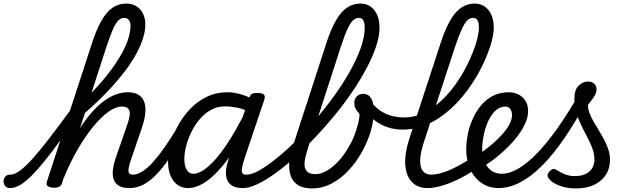

<svg xmlns="http://www.w3.org/2000/svg" viewBox="-216 -1035 3574 1074"><path d="M-159 17Q-178 17 -187 5.5Q-196 -6 -196 -20.5Q-196 -35 -187 -46.5Q-178 -58 -159 -58Q-137 -58 -108.5 -77.5Q-80 -97 -40 -140.5Q0 -184 55 -255Q110 -326 185 -429Q197 -445 210.5 -442Q224 -439 229.5 -425Q235 -411 223 -394Q141 -274 80.5 -194.5Q20 -115 -23.5 -68.5Q-67 -22 -99.5 -2.5Q-132 17 -159 17ZM509 17Q465 17 443.5 0.5Q422 -16 417 -41.5Q412 -67 417 -95.5Q422 -124 430 -148L498 -344Q507 -370 509.5 -391.5Q512 -413 502.5 -426Q493 -439 465 -439Q431 -439 389.5 -409Q348 -379 304 -325Q260 -271 217.5 -197.5Q175 -124 139 -36L134 -126Q172 -219 215 -291.5Q258 -364 305 -415Q352 -466 400.5 -492.5Q449 -519 498 -519Q544 -519 569.5 -496.5Q595 -474 597.5 -430Q600 -386 578 -321L519 -149Q501 -97 502.5 -77.5Q504 -58 528 -58Q542 -58 548.5 -46.5Q555 -35 553.5 -20.5Q552 -6 541 5.5Q530 17 509 17ZM84 15Q68 15 54 8Q40 1 46 -18L298 -792Q336 -909 381 -962Q426 -1015 490 -1015Q523 -1015 547 -1000Q571 -985 584 -958.5Q597 -932 597 -898Q597 -871 589.5 -840.5Q582 -810 567.5 -777Q553 -744 531.5 -708Q510 -672 481.5 -635Q453 -598 419 -559.5Q385 -521 345 -482Q305 -443 259 -403L131 -11Q127 2 117 8.5Q107 15 84 15ZM296 -516Q328 -549 356.5 -582.5Q385 -616 409.5 -649.5Q434 -683 453.5 -715.5Q473 -748 486.5 -778.5Q500 -809 507 -837.5Q514 -866 514 -890Q514 -904 510 -914Q506 -924 498.5 -929.5Q491 -935 479 -935Q462 -935 447 -921.5Q432 -908 416 -872Q400 -836 378 -769Z M509 17Q495 17 488 5.5Q481 -6 482.5 -20.5Q484 -35 495 -46.5Q506 -58 527 -58Q553 -58 582 -77Q611 -96 641.5 -130Q672 -164 704 -210Q736 -256 769 -310Q777 -323 791 -321Q805 -319 814 -308.5Q823 -298 815 -285Q772 -210 733.5 -153Q695 -96 658.5 -58.5Q622 -21 585.5 -2Q549 17 509 17Z M836 17Q802 17 777 -1Q752 -19 738 -52Q724 -85 724 -130Q724 -176 738 -229Q752 -282 780 -333Q808 -384 848 -426Q888 -468 940.5 -493.5Q993 -519 1056 -519Q1094 -519 1138 -505.5Q1182 -492 1217 -468L1199 -399Q1150 -425 1112 -432.5Q1074 -440 1042 -440Q999 -440 963.5 -420Q928 -400 900.5 -367.5Q873 -335 854 -295.5Q835 -256 825 -217Q815 -178 815 -146Q815 -121 821 -102Q827 -83 838.5 -73Q850 -63 865 -63Q902 -63 949 -103.5Q996 -144 1049.5 -223Q1103 -302 1159 -415L1196 -378Q1131 -244 1067.5 -156.5Q1004 -69 946 -26Q888 17 836 17ZM1144 17Q1099 17 1077.5 0.5Q1056 -16 1050.5 -41.5Q1045 -67 1050 -95.5Q1055 -124 1064 -148L1176 -483Q1183 -503 1192.5 -509Q1202 -515 1221 -515Q1252 -515 1260.5 -505.5Q1269 -496 1262 -476L1152 -149Q1135 -97 1136.5 -77.5Q1138 -58 1161 -58Q1175 -58 1182 -46.5Q1189 -35 1187.5 -20.5Q1186 -6 1175.5 5.5Q1165 17 1144 17Z M1144 17Q1125 17 1119 5.5Q1113 -6 1116.5 -20.5Q1120 -35 1132.5 -46.5Q1145 -58 1164 -58Q1192 -58 1234.5 -82Q1277 -106 1329.5 -148Q1382 -190 1438 -246Q1494 -302 1549.5 -367Q1605 -432 1654.5 -500.5Q1704 -569 1742 -637Q1780 -705 1802 -767Q1824 -829 1824 -880Q1824 -899 1836.5 -908.5Q1849 -918 1865.5 -918Q1882 -918 1894.5 -908.5Q1907 -899 1907 -880Q1907 -833 1887.5 -774.5Q1868 -716 1833.5 -651.5Q1799 -587 1753.5 -520Q1708 -453 1654.5 -388Q1601 -323 1544 -263Q1487 -203 1430.5 -152Q1374 -101 1320.5 -63Q1267 -25 1222 -4Q1177 17 1144 17Z M1529 19Q1478 19 1449 -1Q1420 -21 1409.5 -53.5Q1399 -86 1402 -124.5Q1405 -163 1417 -201L1609 -792Q1647 -909 1692 -962Q1737 -1015 1801 -1015Q1833 -1015 1857 -998Q1881 -981 1894 -951Q1907 -921 1907 -880Q1907 -861 1894.5 -852Q1882 -843 1865.5 -843Q1849 -843 1836.5 -852Q1824 -861 1824 -880Q1824 -897 1821 -909Q1818 -921 1811 -928Q1804 -935 1790 -935Q1774 -935 1759 -921.5Q1744 -908 1727.5 -872.5Q1711 -837 1690 -772L1505 -201Q1497 -176 1491.5 -151.5Q1486 -127 1488 -106.5Q1490 -86 1504 -73.5Q1518 -61 1549 -61Q1575 -61 1602.5 -75Q1630 -89 1656.5 -113Q1683 -137 1706 -168.5Q1729 -200 1747.5 -236Q1766 -272 1777 -309Q1782 -324 1786 -339Q1790 -354 1792.5 -369Q1795 -384 1795 -398Q1779 -415 1772.5 -428.5Q1766 -442 1766 -461Q1766 -483 1780 -496.5Q1794 -510 1816 -510Q1831 -510 1842 -503.5Q1853 -497 1860.5 -484.5Q1868 -472 1871.5 -454.5Q1875 -437 1875 -415Q1875 -360 1857.5 -300.5Q1840 -241 1808 -184Q1776 -127 1733 -81Q1690 -35 1638 -8Q1586 19 1529 19Z M2036 -310Q1994 -310 1956 -322Q1918 -334 1885.5 -357.5Q1853 -381 1826 -415Q1817 -427 1819.5 -437.5Q1822 -448 1830.5 -455Q1839 -462 1848.5 -463.5Q1858 -465 1864 -459Q1889 -430 1917.5 -412Q1946 -394 1978.5 -386Q2011 -378 2046 -378Q2091 -378 2133 -394.5Q2175 -411 2213 -439Q2251 -467 2284 -503.5Q2317 -540 2345 -581.5Q2373 -623 2394.5 -666Q2416 -709 2431.5 -749Q2447 -789 2455 -823Q2463 -857 2463 -880Q2463 -895 2475.5 -902.5Q2488 -910 2504.5 -910Q2521 -910 2533.5 -902.5Q2546 -895 2546 -880Q2546 -853 2537 -814.5Q2528 -776 2510 -730.5Q2492 -685 2466 -636.5Q2440 -588 2406.5 -541Q2373 -494 2332.5 -452.5Q2292 -411 2245.5 -379Q2199 -347 2146.5 -328.5Q2094 -310 2036 -310Z M2176 17Q2120 17 2087.5 -17.5Q2055 -52 2051 -114.5Q2047 -177 2074 -260L2248 -792Q2286 -909 2331 -962Q2376 -1015 2440 -1015Q2472 -1015 2496 -998Q2520 -981 2533 -951Q2546 -921 2546 -880Q2546 -861 2533.5 -852Q2521 -843 2504.5 -843Q2488 -843 2475.5 -852Q2463 -861 2463 -880Q2463 -897 2460 -909Q2457 -921 2450 -928Q2443 -935 2429 -935Q2413 -935 2398.5 -921.5Q2384 -908 2367.5 -872.5Q2351 -837 2329 -772L2156 -243Q2136 -183 2134.5 -141Q2133 -99 2149 -78.5Q2165 -58 2195 -58Q2209 -58 2216 -46.5Q2223 -35 2221 -20.5Q2219 -6 2208 5.5Q2197 17 2176 17Z M2177 17Q2158 17 2151.5 5.5Q2145 -6 2148.5 -20.5Q2152 -35 2164 -46.5Q2176 -58 2195 -58Q2236 -58 2292.5 -81Q2349 -104 2419 -150Q2431 -158 2441 -153Q2451 -148 2456.5 -136Q2462 -124 2460 -111Q2458 -98 2447 -90Q2388 -51 2337.5 -27.5Q2287 -4 2246.5 6.5Q2206 17 2177 17Z M2419 -143Q2437 -154 2454 -166Q2471 -178 2488 -190Q2533 -223 2569 -258Q2605 -293 2626.5 -327Q2648 -361 2648 -390Q2648 -413 2638 -426Q2628 -439 2608 -439Q2594 -439 2587.5 -451Q2581 -463 2583 -479Q2585 -495 2596.5 -507Q2608 -519 2629 -519Q2659 -519 2684 -506.5Q2709 -494 2723.5 -470.5Q2738 -447 2738 -414Q2738 -369 2709.5 -319.5Q2681 -270 2634 -221.5Q2587 -173 2529 -131Q2510 -118 2490 -104.5Q2470 -91 2450 -79Z M2573 17Q2538 17 2509.5 5.5Q2481 -6 2459 -26Q2437 -46 2422 -73.5Q2407 -101 2399.5 -133Q2392 -165 2392 -199Q2392 -236 2400 -279.5Q2408 -323 2426 -365Q2444 -407 2472 -442Q2500 -477 2539.5 -498Q2579 -519 2631 -519Q2640 -519 2642 -507Q2644 -495 2640 -479Q2636 -463 2628.5 -451Q2621 -439 2612 -439Q2578 -439 2553 -414Q2528 -389 2512 -351Q2496 -313 2488.5 -272.5Q2481 -232 2481 -201Q2481 -173 2488 -148Q2495 -123 2509 -104Q2523 -85 2543.5 -74Q2564 -63 2591 -63Q2635 -63 2685.5 -93Q2736 -123 2791 -180.5Q2846 -238 2904 -320Q2962 -402 3021 -506Q3025 -515 3038.5 -510Q3052 -505 3062.5 -494.5Q3073 -484 3068 -474Q3004 -354 2941 -262Q2878 -170 2816 -108Q2754 -46 2693 -14.5Q2632 17 2573 17Z M3004 19Q2955 19 2915.5 4Q2876 -11 2861 -28Q2846 -44 2847 -55.5Q2848 -67 2861 -79Q2873 -91 2882.5 -90Q2892 -89 2908 -78Q2925 -67 2948.5 -58.5Q2972 -50 2999 -50Q3051 -50 3080 -75Q3109 -100 3109 -144Q3109 -169 3101 -194.5Q3093 -220 3080 -246Q3067 -272 3053 -299Q3039 -326 3026 -355Q3013 -384 3005 -415.5Q2997 -447 2997 -481Q2997 -534 3021.5 -556.5Q3046 -579 3073 -579Q3096 -579 3108.5 -566.5Q3121 -554 3121 -535Q3121 -515 3105.5 -492Q3090 -469 3073 -449Q3073 -425 3082 -401.5Q3091 -378 3105 -353.5Q3119 -329 3134.5 -304Q3150 -279 3164 -252.5Q3178 -226 3187 -198.5Q3196 -171 3196 -141Q3196 -69 3144.5 -25Q3093 19 3004 19Z"/></svg>

Font: Playwrite CA
Style: Regular
Weight: 400
Designer: Veronika Burian, José Scaglione
Foundry: TypeTogether
Version: Version 1.002